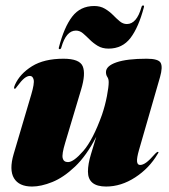

<svg xmlns="http://www.w3.org/2000/svg" viewBox="-20 -673 618 703"><path d="M558 -117Q563 -117 557 -109Q526.5 -57 475 -23.5Q423.5 10 368.5 10Q302 10 302 -45Q302 -72 313 -108.2Q324 -144.5 332.5 -172.5Q296.5 -102.5 254.5 -62.8Q212.5 -23 171.5 -6.5Q130.5 10 97.5 10Q49.5 10 31.2 -20.5Q13 -51 30 -109L94.5 -327Q106.5 -367.5 103.2 -381.2Q100 -395 89.5 -395Q80 -395 69.2 -386.5Q58.5 -378 43 -357Q38.5 -351 37.2 -349.5Q36 -348 34 -348Q28.5 -348 35 -363Q53 -403 97.2 -430.5Q141.5 -458 212.5 -458Q271 -458 282.8 -430.5Q294.5 -403 277 -345L218.5 -149.5Q206 -108.5 209.5 -94Q213 -79.5 229 -79.5Q249.5 -79.5 285 -120.2Q320.5 -161 353.5 -253Q365 -287 371.5 -321Q378 -355 378 -372Q378 -384 373 -391.2Q368 -398.5 368 -409Q368 -431.5 406.5 -444.8Q445 -458 517 -458Q560 -458 568.2 -443Q576.5 -428 566 -391L489 -124Q480.5 -94.5 481.8 -81.8Q483 -69 493 -69Q503 -69 515.2 -77.8Q527.5 -86.5 549 -111Q555 -117 558 -117ZM377.5 -495Q354.5 -495 338 -505Q321.5 -515 308.5 -528Q295.5 -541 283.8 -551Q272 -561 258 -561Q222 -561 204.5 -499Q203 -493 198.5 -493Q194 -493 195.5 -499Q214.5 -573 244.2 -612Q274 -651 325 -651Q347.5 -651 364.2 -641Q381 -631 393.8 -618Q406.5 -605 418.5 -595Q430.5 -585 444.5 -585Q480.5 -585 498 -647Q499.5 -653 504 -653Q508.5 -653 507 -647Q487.5 -573 457.8 -534Q428 -495 377.5 -495Z"/></svg>

Font: Fraunces 144pt Black
Style: Italic
Weight: 900
Italic angle: -16°
Version: Version 1.000;[0bf87f6ff]